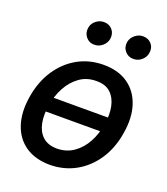

<svg xmlns="http://www.w3.org/2000/svg" viewBox="-140 -853 839 963"><g transform="rotate(20 280.0 -372.0)"><path d="M472.7 -311.5 460 -233.4H87.4L100.6 -311.5ZM237.3 11.2Q159.2 10.7 107.2 -24.9Q55.2 -60.5 33.9 -124.8Q12.7 -189 26.4 -274.4Q40 -358.4 81.1 -420.9Q122.1 -483.4 184.1 -518.1Q246.1 -552.7 321.8 -552.7Q399.9 -552.7 451.7 -516.8Q503.4 -481 524.9 -416.5Q546.4 -352.1 532.2 -266.1Q519 -182.6 477.8 -120.4Q436.5 -58.1 374.8 -23.7Q313 10.7 237.3 11.2ZM243.2 -77.6Q294.4 -78.1 332.5 -105Q370.6 -131.8 394.8 -176.5Q418.9 -221.2 427.2 -274.9Q436 -326.2 427.5 -369.1Q418.9 -412.1 391.6 -438.2Q364.3 -464.4 315.4 -463.9Q264.6 -464.4 226.3 -437Q188 -409.7 163.8 -364.7Q139.6 -319.8 131.3 -266.1Q122.6 -215.3 130.9 -172.4Q139.2 -129.4 166.7 -103.8Q194.3 -78.1 243.2 -77.6ZM240.7 -631.3Q213.9 -630.9 196.8 -651.6Q179.7 -672.4 184.1 -700.2Q187.5 -723.6 206.8 -739.3Q226.1 -754.9 249 -754.9Q277.8 -754.9 294.7 -735.1Q311.5 -715.3 307.1 -686Q303.7 -664.1 284.7 -647.5Q265.6 -630.9 240.7 -631.3ZM449.2 -631.3Q422.9 -630.9 405.3 -651.1Q387.7 -671.4 392.1 -700.2Q396.5 -723.6 415.8 -739.3Q435.1 -754.9 457.5 -754.9Q486.8 -754.9 503.7 -735.1Q520.5 -715.3 515.6 -686Q512.2 -664.1 493.4 -647.5Q474.6 -630.9 449.2 -631.3Z"/></g></svg>

Font: Inter Tight Medium
Style: Italic
Weight: 500
Italic angle: -9.39999°
Designer: Rasmus Andersson
Foundry: rsms
Version: Version 3.004